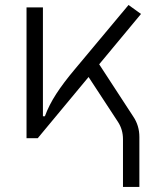

<svg xmlns="http://www.w3.org/2000/svg" viewBox="-20 -547 626 760"><path d="M129.4 0H85V-517.6H149.9V-86.9H157.7Q173.8 -130.9 202.6 -175.3Q231.4 -219.7 275.9 -272.5L488.8 -527.3L538.1 -491.7L372.6 -292.5L507.3 -85.9Q531.7 -49.8 531.7 -4.9V192.9H466.8V3.9Q466.8 -33.7 447.3 -64L330.6 -242.2Z"/></svg>

Font: Cascadia Code NF Light
Style: Regular
Weight: 300
Monospace: yes
Designer: Aaron Bell
Foundry: Saja Typeworks
Version: Version 2404.023; ttfautohint (v1.8.4)